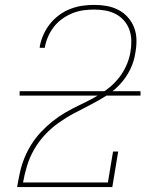

<svg xmlns="http://www.w3.org/2000/svg" viewBox="-20 -763 640 783"><path d="M50 0V-1Q55 -31 61.5 -60.5Q68 -90 79.5 -118.5Q91 -147 108 -174Q125 -201 147 -224.5Q169 -248 194 -268Q219 -288 246.5 -304Q274 -320 302.5 -333.5Q331 -347 359 -362Q387 -377 413 -396Q439 -415 459.5 -439Q480 -463 493.5 -492Q507 -521 512 -551Q516 -574 515.5 -597.5Q515 -621 507.5 -642Q500 -663 485.5 -679.5Q471 -696 451.5 -706Q432 -716 410 -720Q388 -724 364 -724Q342 -724 320 -721Q298 -718 276.5 -709.5Q255 -701 235 -687Q215 -673 200.5 -654.5Q186 -636 176.5 -614.5Q167 -593 163 -571V-568H142V-572Q146 -596 156.5 -620Q167 -644 183 -664.5Q199 -685 220.5 -701Q242 -717 266.5 -726.5Q291 -736 315.5 -739.5Q340 -743 364 -743Q391 -743 416 -738.5Q441 -734 463 -722.5Q485 -711 501.5 -692.5Q518 -674 527 -650.5Q536 -627 536.5 -600.5Q537 -574 532 -548Q527 -513 511 -480Q495 -447 469.5 -419.5Q444 -392 412.5 -372Q381 -352 347.5 -335Q314 -318 282 -301Q250 -284 219 -262Q188 -240 163 -213Q138 -186 119.5 -154Q101 -122 90.5 -87.5Q80 -53 74 -19H420L441 -145H462L438 0ZM60 -373V-391H553V-373Z"/></svg>

Font: Iosevka Etoile Thin
Style: Italic
Weight: 100
Italic angle: -9°
Designer: Belleve Invis
Foundry: Belleve Invis
Version: Version 22.1.2; ttfautohint (v1.8.4)